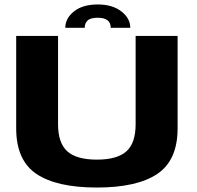

<svg xmlns="http://www.w3.org/2000/svg" viewBox="-20 -836 882 860"><path d="M414 4Q234 4 143.2 -57Q52.5 -118 52.5 -261V-675H240V-279.5Q240 -195.5 281.5 -158.2Q323 -121 413.8 -121Q504.5 -121 546 -158Q587.5 -195 587.5 -279.5V-675H775.5V-261Q775.5 -118 684.5 -57Q593.5 4 414 4ZM418 -816Q483.5 -816 523.5 -785Q563.5 -754 563.5 -711.5H476Q476 -756.5 418 -756.5Q385.5 -756.5 372.5 -744.2Q359.5 -732 359.5 -711.5H272.5Q272.5 -754 311.5 -785Q350.5 -816 418 -816Z"/></svg>

Font: Anybody ExtraExpanded Regular
Style: Bold
Weight: 700
Width: 8
Designer: Tyler Finck
Foundry: Etcetera Type Company
Version: Version 1.010; ttfautohint (v1.8.3) -l 8 -r 50 -G 200 -x 14 